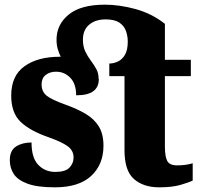

<svg xmlns="http://www.w3.org/2000/svg" viewBox="-20 -792 861 822"><path d="M215 10Q140 10 98 -5.5Q56 -21 39 -47Q22 -73 22 -106Q22 -148 49 -165Q76 -182 115 -182Q115 -116 144 -86Q173 -56 217 -56Q260 -56 277.5 -74.5Q295 -93 295 -118Q295 -148 269 -166.5Q243 -185 189 -204Q108 -232 68 -270.5Q28 -309 28 -383Q28 -468 85 -508.5Q142 -549 235 -549Q238 -549 240 -549Q232 -565 227 -583Q222 -601 222 -622Q222 -687 274 -729.5Q326 -772 429 -772Q492 -772 561 -753Q630 -734 686 -690V-536H797V-466H686V-165Q686 -122 696 -103Q706 -84 738 -84Q776 -84 805 -93V-19Q789 -11 753 -0.5Q717 10 662 10Q594 10 553.5 -25.5Q513 -61 513 -149V-466H448V-520Q466 -520 484.5 -528.5Q503 -537 515 -557.5Q527 -578 527 -614Q527 -638 519 -660Q511 -682 490.5 -695.5Q470 -709 432 -709Q389 -709 362 -686.5Q335 -664 335 -622Q335 -593 345 -572Q355 -551 368.5 -533Q382 -515 392 -497Q402 -479 402 -457Q403 -455 403 -453Q403 -419 379.5 -401.5Q356 -384 306 -384Q306 -433 281 -459Q256 -485 220 -485Q193 -485 175.5 -471Q158 -457 158 -431Q158 -400 179.5 -382.5Q201 -365 263 -343Q310 -326 346 -305Q382 -284 402.5 -251.5Q423 -219 423 -168Q423 -88 370.5 -39Q318 10 215 10Z"/></svg>

Font: Noto Serif Condensed Black
Style: Regular
Weight: 900
Width: 3
Designer: Monotype Design Team
Foundry: Monotype Imaging Inc.
Version: Version 2.015; ttfautohint (v1.8.4.7-5d5b)